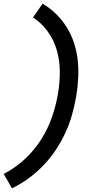

<svg xmlns="http://www.w3.org/2000/svg" viewBox="-50 -861 570 1042"><path d="M15 161 -30 83Q32 51 84 3Q136 -45 173 -103.5Q210 -162 232 -225.5Q254 -289 265 -354Q275 -414 274.5 -474.5Q274 -535 258 -589.5Q242 -644 209 -690Q176 -736 129 -766L181 -841Q221 -818 254 -785.5Q287 -753 311.5 -714Q336 -675 351 -630Q366 -585 371.5 -537Q377 -489 374.5 -439.5Q372 -390 364 -340Q355 -290 341.5 -240.5Q328 -191 306 -143Q284 -95 254.5 -50Q225 -5 188 34Q151 73 107 105.5Q63 138 15 161Z"/></svg>

Font: Iosevka SS04 Semibold
Style: Italic
Weight: 600
Italic angle: -9°
Monospace: yes
Designer: Belleve Invis
Foundry: Belleve Invis
Version: Version 19.0.0; ttfautohint (v1.8.4)